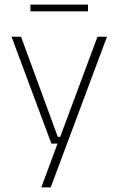

<svg xmlns="http://www.w3.org/2000/svg" viewBox="-20 -647 518 839"><path d="M260 -49 239.5 -39.5 406 -486.5H447.5L201.5 172H160.5L237 -34.5L252.5 -19.5H204.5L30.5 -486.5H72L232.5 -49ZM113 -597.5V-627H364.5V-597.5Z"/></svg>

Font: Anek Latin ExtraLight
Style: Regular
Weight: 250
Designer: Yesha Goshar
Foundry: Ek Type
Version: Version 1.003